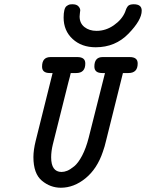

<svg xmlns="http://www.w3.org/2000/svg" viewBox="-20 -881 691 909"><path d="M138.2 -137.2Q138.2 -170.4 148.9 -213.9L229 -535.2H215.8Q178.7 -535.2 179.2 -565.9Q179.2 -610.8 219.2 -610.8H346.2Q384.3 -610.8 383.8 -580.1Q383.8 -535.2 340.8 -535.2H314.9Q312 -521 304.2 -493.2L230 -196.8Q222.2 -164.6 222.2 -136.2Q222.2 -67.4 271 -66.9Q284.2 -66.9 298.1 -72.5Q312 -78.1 331.1 -93.5Q350.1 -108.9 368.7 -144Q387.2 -179.2 399.9 -229L477.1 -535.2H463.9Q426.8 -535.2 426.8 -565.9Q426.8 -610.8 465.8 -610.8H594.2Q632.3 -610.8 631.8 -580.1Q631.8 -535.2 587.9 -535.2H562L481.9 -213.9Q476.1 -188 466.8 -162.1Q439.9 -82 385 -37.1Q330.1 7.8 268.1 7.8Q218.3 7.8 178.2 -25.6Q138.2 -59.1 138.2 -137.2ZM281.2 -797.9Q281.2 -818.8 284.7 -833Q288.1 -847.2 295.7 -852.5Q303.2 -857.9 308.6 -859.4Q314 -860.8 323.2 -860.8Q342.3 -860.8 351.1 -851.3Q359.9 -841.8 359.9 -832Q359.9 -830.1 358.4 -820.1Q356.9 -810.1 356.9 -803.2Q356.9 -771 379.9 -752.9Q402.8 -734.9 437 -734.9Q481 -734.9 519 -761.5Q557.1 -788.1 572.3 -824.2Q573.2 -827.1 575.2 -832.5Q577.1 -837.9 578.6 -841.1Q580.1 -844.2 583 -848.6Q585.9 -853 589.6 -855.5Q593.3 -857.9 599.1 -859.4Q605 -860.8 613.3 -860.8Q651.4 -860.8 650.9 -830.1Q650.9 -786.1 588.4 -721.7Q525.9 -657.2 433.1 -657.2Q366.2 -657.2 323.7 -696.5Q281.2 -735.8 281.2 -797.9Z"/></svg>

Font: CMU Typewriter Text
Style: BoldItalic
Weight: 700
Italic angle: -14.04°
Version: Version 0.7.0